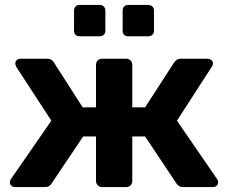

<svg xmlns="http://www.w3.org/2000/svg" viewBox="-20 -758 924 778"><path d="M41 0Q32 0 26 -5.5Q20 -11 20 -19Q20 -25 24 -32L188 -269L46 -487Q45 -490 43.5 -494Q42 -498 42 -501Q42 -509 48 -514.5Q54 -520 63 -520H172Q183 -520 189.5 -515Q196 -510 199 -504L315 -323H369V-495Q369 -506 376 -513Q383 -520 394 -520H492Q502 -520 509 -513Q516 -506 516 -495V-323H568L685 -504Q689 -510 695.5 -515Q702 -520 713 -520H821Q830 -520 836.5 -514.5Q843 -509 843 -501Q843 -498 841.5 -494Q840 -490 838 -487L697 -269L860 -32Q864 -26 864 -19Q864 -11 858 -5.5Q852 0 843 0H723Q710 0 703.5 -5.5Q697 -11 694 -16L568 -205H516V-25Q516 -14 509 -7Q502 0 492 0H394Q383 0 376 -7Q369 -14 369 -25V-205H317L190 -16Q188 -11 181 -5.5Q174 0 162 0ZM499 -611Q489 -611 483 -617Q477 -623 477 -633V-715Q477 -725 483 -731.5Q489 -738 499 -738H581Q591 -738 597.5 -731.5Q604 -725 604 -715V-633Q604 -623 597.5 -617Q591 -611 581 -611ZM302 -611Q292 -611 286 -617Q280 -623 280 -633V-715Q280 -725 286 -731.5Q292 -738 302 -738H384Q394 -738 400.5 -731.5Q407 -725 407 -715V-633Q407 -623 400.5 -617Q394 -611 384 -611Z"/></svg>

Font: Rubik SemiBold
Style: Regular
Weight: 600
Designer: Hubert and Fischer
Foundry: Hubert and Fischer
Version: Version 2.300;gftools[0.9.30]